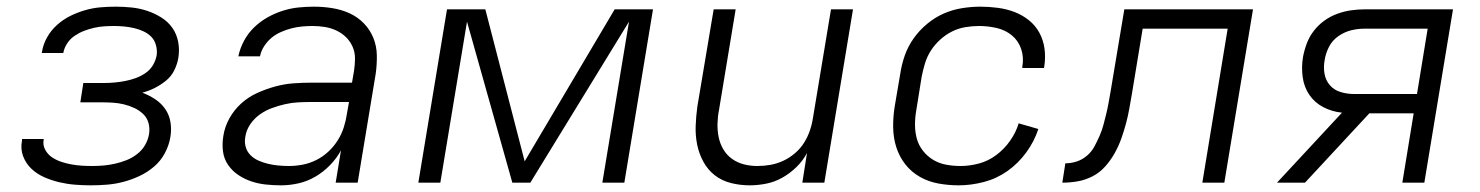

<svg xmlns="http://www.w3.org/2000/svg" viewBox="-20 -548 4440 576"><path d="M252 8Q228 8 204 6Q180 4 157 -1.5Q134 -7 112.5 -16.5Q91 -26 74.5 -41.5Q58 -57 49.5 -79Q41 -101 46 -126V-131H111V-129Q108 -113 115.5 -99Q123 -85 135.5 -76.5Q148 -68 162.5 -63Q177 -58 193 -55Q209 -52 225 -51Q241 -50 257 -50Q274 -50 291 -51.5Q308 -53 325.5 -57Q343 -61 359.5 -67.5Q376 -74 391 -85.5Q406 -97 415 -112.5Q424 -128 427 -145Q430 -163 425.5 -179Q421 -195 409.5 -206Q398 -217 383 -224Q368 -231 351.5 -235Q335 -239 318 -240Q301 -241 284 -241H221L230 -299H293Q308 -299 324 -300.5Q340 -302 355.5 -305Q371 -308 386.5 -313.5Q402 -319 416 -328.5Q430 -338 438.5 -352Q447 -366 450 -382Q452 -397 448 -412Q444 -427 434.5 -437Q425 -447 411.5 -453.5Q398 -460 383 -463.5Q368 -467 353 -468.5Q338 -470 322 -470Q308 -470 292.5 -469Q277 -468 262 -464.5Q247 -461 232.5 -455.5Q218 -450 204.5 -441Q191 -432 182 -418.5Q173 -405 170 -390V-389H105L106 -392Q109 -414 121 -435.5Q133 -457 151.5 -473.5Q170 -490 191.5 -500.5Q213 -511 235.5 -517.5Q258 -524 281 -526Q304 -528 327 -528Q351 -528 375 -525.5Q399 -523 421.5 -515.5Q444 -508 464 -495.5Q484 -483 497 -464.5Q510 -446 514.5 -422.5Q519 -399 515 -374Q512 -356 503 -337.5Q494 -319 478 -306Q462 -293 444 -284Q426 -275 407 -270Q428 -262 446 -250Q464 -238 476 -220.5Q488 -203 491.5 -181Q495 -159 491 -136Q487 -112 474.5 -88.5Q462 -65 442 -48Q422 -31 398.5 -20Q375 -9 350.5 -2.5Q326 4 301 6Q276 8 252 8Z M823 8Q800 8 777 5.5Q754 3 733.5 -4Q713 -11 695 -23Q677 -35 664.5 -53Q652 -71 649 -93.5Q646 -116 650 -140Q654 -167 668 -192.5Q682 -218 703.5 -237.5Q725 -257 751.5 -269Q778 -281 805.5 -288.5Q833 -296 860 -298Q887 -300 914 -300H1036L1042 -335Q1045 -354 1045 -373Q1045 -392 1037.5 -408.5Q1030 -425 1017.5 -437Q1005 -449 989 -456.5Q973 -464 955 -467Q937 -470 918 -470Q902 -470 886 -468.5Q870 -467 854.5 -463Q839 -459 823 -452Q807 -445 794.5 -434.5Q782 -424 772.5 -409.5Q763 -395 760 -379H695Q700 -403 712 -425.5Q724 -448 742 -465.5Q760 -483 782 -495.5Q804 -508 827.5 -515.5Q851 -523 874.5 -525.5Q898 -528 922 -528Q950 -528 977.5 -523.5Q1005 -519 1029 -508Q1053 -497 1071.5 -478Q1090 -459 1100 -434.5Q1110 -410 1110.5 -382Q1111 -354 1107 -326L1053 0H987L1003 -97Q990 -73 970 -52.5Q950 -32 926 -18Q902 -4 875.5 2Q849 8 823 8ZM847 -50Q867 -50 888 -54Q909 -58 929 -68Q949 -78 965.5 -93.5Q982 -109 993.5 -127.5Q1005 -146 1011.5 -166.5Q1018 -187 1021 -208L1027 -242H914Q895 -242 875 -241Q855 -240 835.5 -235.5Q816 -231 796.5 -224Q777 -217 760 -205Q743 -193 731 -175.5Q719 -158 716 -138Q713 -122 717 -107.5Q721 -93 731.5 -82.5Q742 -72 756 -66Q770 -60 784.5 -56.5Q799 -53 815 -51.5Q831 -50 847 -50Z M1571 0H1517L1381 -483L1301 0H1235L1321 -520H1436L1554 -64L1824 -520H1939L1853 0H1787L1867 -483Z M2229 8Q2200 8 2172.5 1Q2145 -6 2124 -22.5Q2103 -39 2090 -63Q2077 -87 2071.5 -114Q2066 -141 2067 -170Q2068 -199 2072 -228L2121 -520H2187L2137 -218Q2133 -198 2132.5 -177Q2132 -156 2136 -136.5Q2140 -117 2150 -100Q2160 -83 2176 -71.5Q2192 -60 2211.5 -55Q2231 -50 2252 -50Q2272 -50 2291.5 -53.5Q2311 -57 2329.5 -65.5Q2348 -74 2364.5 -88Q2381 -102 2392 -119.5Q2403 -137 2409.5 -156Q2416 -175 2419 -195L2473 -520H2539L2453 0H2387L2401 -89Q2389 -66 2369.5 -47Q2350 -28 2327 -15Q2304 -2 2278.5 3Q2253 8 2229 8Z M2856 8Q2825 8 2795 2.5Q2765 -3 2739.5 -17.5Q2714 -32 2696 -55Q2678 -78 2669 -106Q2660 -134 2659.5 -165.5Q2659 -197 2664 -228L2681 -328Q2685 -355 2694.5 -382Q2704 -409 2721 -433Q2738 -457 2761.5 -476.5Q2785 -496 2811.5 -507.5Q2838 -519 2866 -523.5Q2894 -528 2921 -528Q2947 -528 2973.5 -524.5Q3000 -521 3023.5 -512Q3047 -503 3066.5 -487.5Q3086 -472 3098 -450Q3110 -428 3113.5 -402.5Q3117 -377 3113 -350L3112 -344H3047V-348Q3052 -376 3043.5 -401Q3035 -426 3015.5 -442Q2996 -458 2970 -464Q2944 -470 2917 -470Q2897 -470 2876 -466.5Q2855 -463 2836 -453.5Q2817 -444 2800.5 -429Q2784 -414 2772.5 -396Q2761 -378 2755 -358Q2749 -338 2745 -318L2729 -218Q2725 -196 2725 -174Q2725 -152 2730.5 -132Q2736 -112 2749 -95.5Q2762 -79 2779.5 -68.5Q2797 -58 2818 -54Q2839 -50 2862 -50Q2889 -50 2917 -57.5Q2945 -65 2969 -83Q2993 -101 3010.5 -126Q3028 -151 3036 -178L3095 -161Q3083 -124 3059 -91Q3035 -58 3002.5 -35Q2970 -12 2931.5 -2Q2893 8 2856 8Z M3587 0 3663 -462H3408L3376 -268Q3372 -245 3368 -222.5Q3364 -200 3358 -177.5Q3352 -155 3344 -132.5Q3336 -110 3324 -88.5Q3312 -67 3295.5 -48.5Q3279 -30 3257.5 -19Q3236 -8 3213 -4Q3190 0 3167 0L3176 -58Q3193 -58 3210 -63.5Q3227 -69 3241 -81Q3255 -93 3263.5 -109Q3272 -125 3279 -141Q3286 -157 3290.5 -174Q3295 -191 3299 -207.5Q3303 -224 3306 -241Q3309 -258 3312 -275L3353 -520H3739L3653 0Z M3895 0H3811L4006 -210Q3976 -213 3950 -226.5Q3924 -240 3908 -263.5Q3892 -287 3888 -317Q3884 -347 3889 -377Q3893 -398 3900.5 -418Q3908 -438 3921.5 -455.5Q3935 -473 3953 -486Q3971 -499 3991.5 -506.5Q4012 -514 4033 -517Q4054 -520 4074 -520H4339L4253 0H4187L4221 -208H4088ZM4042 -266H4231L4263 -462H4074Q4053 -462 4033 -457Q4013 -452 3995 -439.5Q3977 -427 3967 -407.5Q3957 -388 3954 -368Q3950 -347 3953.5 -327Q3957 -307 3969.5 -292.5Q3982 -278 4001.5 -272Q4021 -266 4042 -266Z"/></svg>

Font: Iosevka Aile Light
Style: Italic
Weight: 300
Italic angle: -9°
Designer: Belleve Invis
Foundry: Belleve Invis
Version: Version 31.1.0; ttfautohint (v1.8.4)